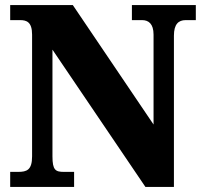

<svg xmlns="http://www.w3.org/2000/svg" viewBox="-20 -734 797 754"><path d="M20 0H271V-59H231C198 -59 186 -66 186 -120V-539L551 0H663V-594C663 -639 681 -655 709 -655H749V-714H498V-655H538C563 -655 583 -641 583 -598V-245L266 -714H20V-655H59C84 -655 106 -648 106 -598V-120C106 -66 85 -59 51 -59H20Z"/></svg>

Font: Noto Serif Tamil SemiCondensed Black
Style: Regular
Weight: 900
Width: 4
Designer: Indian Type Foundry, Tom Grace, and the Monotype Design Team
Foundry: Monotype Imaging Inc.
Version: Version 2.004